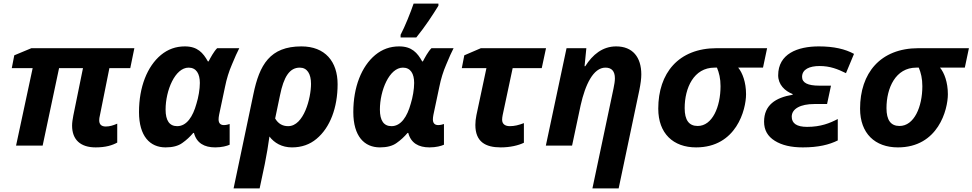

<svg xmlns="http://www.w3.org/2000/svg" viewBox="-20 -816 5450 1076"><path d="M163 -434 70 0H219L311 -434H445L391 -169C387 -148 384 -129 384 -112C384 -33 431 10 516 10C573 10 610 -2 637 -17V-123C616 -114 596 -107 573 -107C548 -107 536 -119 536 -142C536 -149 537 -159 540 -170L593 -434H710L733 -546H156L60 -506L46 -434Z M908 10C947 10 979 2 1002 -15C1025 -31 1045 -50 1063 -71H1067C1082 -14 1125 10 1186 10C1223 10 1252 2 1267 -5V-121C1259 -118 1246 -115 1235 -115C1215 -115 1205 -126 1205 -147C1205 -154 1206 -163 1208 -173L1241 -329C1250 -374 1263 -416 1280 -455C1296 -494 1310 -525 1321 -546H1197C1178 -527 1160 -493 1149 -472H1145C1118 -520 1087 -556 1016 -556C965 -556 921 -540 882 -508C805 -444 759 -328 759 -188C759 -52 821 10 908 10ZM973 -109C930 -109 908 -140 908 -202C908 -309 961 -437 1037 -437C1080 -437 1100 -403 1100 -351C1100 -316 1092 -270 1081 -235C1061 -162 1026 -109 973 -109Z M1435 240 1464 103C1475 48 1483 0 1490 -51C1517 -15 1560 10 1616 10C1670 10 1716 -6 1754 -38C1830 -101 1872 -213 1872 -344C1872 -471 1802 -556 1669 -556C1493 -556 1434 -453 1400 -288L1289 240ZM1595 -109C1563 -109 1539 -123 1522 -152L1549 -281C1570 -386 1603 -437 1660 -437C1701 -437 1723 -403 1723 -346C1723 -267 1683 -109 1595 -109Z M2109 10C2148 10 2180 2 2203 -15C2226 -31 2246 -50 2264 -71H2268C2283 -14 2326 10 2387 10C2424 10 2453 2 2468 -5V-121C2460 -118 2447 -115 2436 -115C2416 -115 2406 -126 2406 -147C2406 -154 2407 -163 2409 -173L2442 -329C2451 -374 2464 -416 2481 -455C2497 -494 2511 -525 2522 -546H2398C2379 -527 2361 -493 2350 -472H2346C2319 -520 2288 -556 2217 -556C2166 -556 2122 -540 2083 -508C2006 -444 1960 -328 1960 -188C1960 -52 2022 10 2109 10ZM2174 -109C2131 -109 2109 -140 2109 -202C2109 -309 2162 -437 2238 -437C2281 -437 2301 -403 2301 -351C2301 -316 2293 -270 2282 -235C2262 -162 2227 -109 2174 -109ZM2313 -606C2364 -669 2405 -732 2437 -784V-796H2298C2281 -746 2249 -666 2225 -621V-606Z M2706 -434 2650 -171C2646 -151 2644 -133 2644 -116C2644 -21 2701 10 2786 10C2839 10 2885 -1 2916 -16V-126C2887 -115 2864 -109 2837 -109C2812 -109 2794 -120 2794 -145C2794 -152 2795 -161 2797 -171L2853 -434H3016L3040 -546H2675L2582 -506L2568 -434Z M3447 240 3563 -311C3570 -346 3574 -375 3574 -399C3574 -495 3526 -556 3433 -556C3357 -556 3301 -510 3260 -445H3256L3266 -546H3155L3039 0H3186L3234 -226C3260 -342 3305 -437 3373 -437C3408 -437 3426 -417 3426 -377C3426 -362 3423 -342 3418 -319L3300 240Z M3669 -207C3669 -68 3753 10 3881 10C4107 10 4161 -202 4161 -288C4161 -355 4141 -408 4117 -437H4256L4279 -546H3997C3781 -546 3669 -405 3669 -207ZM3817 -210C3817 -323 3868 -437 3984 -437H3998C4010 -408 4018 -376 4018 -333C4018 -217 3972 -110 3890 -110C3841 -110 3817 -143 3817 -210Z M4479 10C4566 10 4627 -5 4675 -29V-149C4631 -126 4580 -105 4503 -105C4446 -105 4417 -124 4417 -162C4417 -207 4467 -233 4543 -233H4615L4637 -336H4571C4507 -336 4475 -352 4475 -385C4475 -428 4517 -446 4573 -446C4632 -446 4674 -429 4721 -406L4766 -514C4717 -541 4653 -556 4569 -556C4449 -556 4341 -514 4341 -394C4341 -342 4378 -306 4422 -289V-285C4326 -269 4262 -227 4262 -134C4262 -87 4282 -52 4322 -27C4362 -2 4414 10 4479 10Z M4800 -207C4800 -68 4884 10 5012 10C5238 10 5292 -202 5292 -288C5292 -355 5272 -408 5248 -437H5387L5410 -546H5128C4912 -546 4800 -405 4800 -207ZM4948 -210C4948 -323 4999 -437 5115 -437H5129C5141 -408 5149 -376 5149 -333C5149 -217 5103 -110 5021 -110C4972 -110 4948 -143 4948 -210Z"/></svg>

Font: BC Sans
Style: Bold Italic
Weight: 700
Italic angle: -12°
Designer: Monotype Design Team
Province of B.C.
Foundry: Monotype Imaging Inc.
Version: Version 2.000;GOOG;noto-source:20170915:90ef993387c0